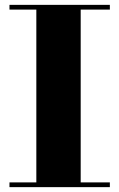

<svg xmlns="http://www.w3.org/2000/svg" viewBox="-20 -770 490 790"><path d="M19 0V-19.5H129.5V-730.5H19V-750H432V-730.5H312V-19.5H432V0Z"/></svg>

Font: Bodoni Moda 11pt ExtraBold
Style: Regular
Weight: 800
Designer: Owen Earl
Foundry: indestructible type
Version: Version 2.004